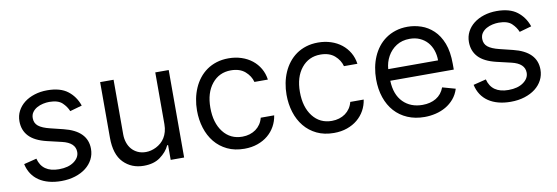

<svg xmlns="http://www.w3.org/2000/svg" viewBox="-47 -861 3419 1179"><g transform="rotate(-10 1662.5 -271.0)"><path d="M132.1 -150.6Q154.5 -62.5 258.5 -62.5Q317.1 -62.5 351.9 -87.7Q386.4 -112.6 386.4 -147.7Q386.4 -205.3 305.4 -224.4L214.5 -245.7Q139.6 -263.5 104.6 -301Q69.6 -338.4 69.6 -394.9Q69.6 -429.3 84.7 -458.3Q99.8 -487.2 126.6 -508.2Q153.4 -529.1 190.2 -540.8Q226.9 -552.6 269.9 -552.6Q351.2 -552.6 397.4 -517Q443.2 -481.9 463.1 -423.3L387.8 -402Q376.4 -430.8 350.9 -455.3Q324.9 -480.1 269.9 -480.1Q251.8 -480.1 231.2 -475.7Q210.6 -471.2 193.4 -461.6Q176.1 -452.1 164.8 -436.6Q153.4 -421.2 153.4 -399.1Q153.4 -367.9 176.1 -349.6Q198.9 -331.3 247.2 -319.6L328.1 -299.7Q473 -264.2 473 -152Q473 -116.8 457.6 -87Q442.1 -57.2 414.1 -35.3Q386 -13.5 346.8 -1.1Q307.5 11.4 259.9 11.4Q218 11.4 183.2 2.1Q148.4 -7.1 121.8 -25Q95.2 -43 77.6 -69.6Q60 -96.2 52.6 -130.7Z M599.4 -198.9V-545.5H683.2V-204.5Q683.2 -177.6 691.2 -153.6Q699.2 -129.6 714.5 -112Q729.8 -94.5 752 -84.2Q774.1 -73.9 802.6 -73.9Q834.2 -73.9 866.5 -89.8Q882.8 -98 896.8 -110.1Q910.9 -122.2 921.2 -138.7Q931.5 -155.2 937.3 -176.1Q943.2 -197.1 943.2 -223V-545.5H1027V0H943.2V-92.3H937.5Q928.3 -71.7 913.2 -54.3Q898.1 -36.9 877.8 -22Q838.1 7.1 775.6 7.1Q698.9 7.1 649.1 -43.7Q599.4 -94.5 599.4 -198.9Z M1400.6 -552.6Q1443.5 -552.6 1480.6 -540.3Q1517.8 -528.1 1546.2 -505.7Q1574.6 -483.3 1592.9 -451.9Q1611.2 -420.5 1616.5 -382.1H1532.7Q1522.7 -420.1 1490.4 -448.5Q1457.4 -477.3 1402 -477.3Q1328.8 -477.3 1283.7 -421.5Q1238.6 -365.8 1238.6 -272.7Q1238.6 -178.3 1283 -121.1Q1327.4 -63.9 1402 -63.9Q1426.5 -63.9 1447.8 -70.5Q1469.1 -77.1 1486.2 -89.3Q1503.2 -101.6 1515.1 -119.1Q1527 -136.7 1532.7 -159.1H1616.5Q1611.2 -122.9 1593.9 -91.8Q1576.7 -60.7 1549.2 -37.8Q1521.7 -14.9 1484.6 -1.8Q1447.4 11.4 1402 11.4Q1341.6 11.4 1295.5 -10.8Q1249.3 -33 1218 -71.4Q1186.8 -109.7 1170.8 -160.9Q1154.8 -212 1154.8 -269.9Q1154.8 -306.8 1161.8 -342.2Q1168.7 -377.5 1182.4 -408.9Q1196 -440.3 1216.6 -466.6Q1237.2 -492.9 1264.4 -512.1Q1291.5 -531.2 1325.6 -541.9Q1359.7 -552.6 1400.6 -552.6Z M1958.8 -552.6Q2001.8 -552.6 2038.9 -540.3Q2076 -528.1 2104.4 -505.7Q2132.8 -483.3 2151.1 -451.9Q2169.4 -420.5 2174.7 -382.1H2090.9Q2081 -420.1 2048.7 -448.5Q2015.6 -477.3 1960.2 -477.3Q1887.1 -477.3 1842 -421.5Q1796.9 -365.8 1796.9 -272.7Q1796.9 -178.3 1841.3 -121.1Q1885.7 -63.9 1960.2 -63.9Q1984.7 -63.9 2006 -70.5Q2027.3 -77.1 2044.4 -89.3Q2061.4 -101.6 2073.3 -119.1Q2085.2 -136.7 2090.9 -159.1H2174.7Q2169.4 -122.9 2152.2 -91.8Q2134.9 -60.7 2107.4 -37.8Q2079.9 -14.9 2042.8 -1.8Q2005.7 11.4 1960.2 11.4Q1899.9 11.4 1853.7 -10.8Q1807.5 -33 1776.3 -71.4Q1745 -109.7 1729 -160.9Q1713.1 -212 1713.1 -269.9Q1713.1 -306.8 1720 -342.2Q1726.9 -377.5 1740.6 -408.9Q1754.3 -440.3 1774.9 -466.6Q1795.5 -492.9 1822.6 -512.1Q1849.8 -531.2 1883.9 -541.9Q1918 -552.6 1958.8 -552.6Z M2271.3 -268.5Q2271.3 -305.4 2278.1 -340.9Q2284.8 -376.4 2298.5 -408Q2312.1 -439.6 2332.7 -466.1Q2353.3 -492.5 2380.7 -511.7Q2408 -530.9 2442.1 -541.7Q2476.2 -552.6 2517 -552.6Q2559.7 -552.6 2601.2 -538.5Q2642.8 -524.5 2676.8 -492.5Q2710.9 -460.6 2731.2 -408.4Q2751.4 -356.2 2751.4 -279.8V-244.3H2355.5Q2358.3 -157.7 2405.2 -110.4Q2451.7 -63.9 2525.6 -63.9Q2574.9 -63.9 2610.4 -85.2Q2646 -106.5 2661.9 -149.1L2742.9 -126.4Q2731.9 -90.9 2709.7 -64.8Q2687.5 -38.7 2658.4 -21.8Q2629.3 -5 2595 3.2Q2560.7 11.4 2525.6 11.4Q2466.6 11.4 2419.4 -8.9Q2372.2 -29.1 2339.3 -65.9Q2306.5 -102.6 2288.9 -154.1Q2271.3 -205.6 2271.3 -268.5ZM2355.5 -316.8H2666.2Q2666.2 -350.5 2656.1 -379.8Q2646 -409.1 2626.8 -430.8Q2607.6 -452.4 2579.9 -464.8Q2552.2 -477.3 2517 -477.3Q2469.1 -477.3 2433.9 -454.9Q2416.5 -443.9 2402.5 -428.8Q2388.5 -413.7 2378.6 -395.8Q2368.6 -377.8 2362.7 -357.8Q2356.9 -337.7 2355.5 -316.8Z M2934.7 -150.6Q2957 -62.5 3061.1 -62.5Q3119.7 -62.5 3154.5 -87.7Q3188.9 -112.6 3188.9 -147.7Q3188.9 -205.3 3108 -224.4L3017 -245.7Q2942.1 -263.5 2907.1 -301Q2872.2 -338.4 2872.2 -394.9Q2872.2 -429.3 2887.3 -458.3Q2902.3 -487.2 2929.2 -508.2Q2956 -529.1 2992.7 -540.8Q3029.5 -552.6 3072.4 -552.6Q3153.8 -552.6 3199.9 -517Q3245.7 -481.9 3265.6 -423.3L3190.3 -402Q3179 -430.8 3153.4 -455.3Q3127.5 -480.1 3072.4 -480.1Q3054.3 -480.1 3033.7 -475.7Q3013.1 -471.2 2995.9 -461.6Q2978.7 -452.1 2967.3 -436.6Q2956 -421.2 2956 -399.1Q2956 -367.9 2978.7 -349.6Q3001.4 -331.3 3049.7 -319.6L3130.7 -299.7Q3275.6 -264.2 3275.6 -152Q3275.6 -116.8 3260.1 -87Q3244.7 -57.2 3216.6 -35.3Q3188.6 -13.5 3149.3 -1.1Q3110.1 11.4 3062.5 11.4Q3020.6 11.4 2985.8 2.1Q2951 -7.1 2924.4 -25Q2897.7 -43 2880.1 -69.6Q2862.6 -96.2 2855.1 -130.7Z"/></g></svg>

Font: Inter P
Style: Regular
Weight: 400
Designer: Rasmus Andersson
Foundry: rsms
Version: Version 3.018;git-588b23468